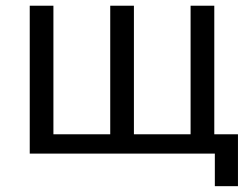

<svg xmlns="http://www.w3.org/2000/svg" viewBox="-20 -532 855 665"><path d="M83 0V-512.2H165V-66.9H361.8V-512.2H443.8V-66.9H640.1V-512.2H722.2V-66.9H804.2V112.8H724.1V0Z"/></svg>

Font: ClearSansRegular
Style: Regular
Weight: 400
Foundry: Intel Corporation
Version: Version 1.00